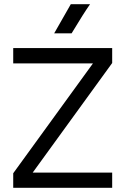

<svg xmlns="http://www.w3.org/2000/svg" viewBox="-20 -895 592 915"><path d="M409.2 -875Q378.9 -832 321.3 -736.3H238.3Q261.7 -776.4 317.4 -875ZM514.6 -72.3V0H43V-69.3L422.9 -592.8H43V-666H514.6V-594.7L135.7 -72.3Z"/></svg>

Font: BF_TEXT
Style: Regular
Weight: 400
Foundry: EA DICE
Version: Version 1.404